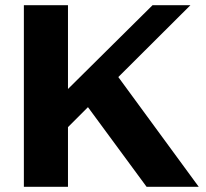

<svg xmlns="http://www.w3.org/2000/svg" viewBox="-20 -720 795 740"><path d="M319 -307 242 -230V0H72V-700H242V-377L568 -700H714L436 -423L746 0H545Z"/></svg>

Font: Fahkwang
Style: Bold
Weight: 700
Designer: Suppakit Chalermlarp | Katatrad Co.,Ltd.
Foundry: Cadson Demak Co.,Ltd.
Version: Version 1.000; ttfautohint (v1.6)